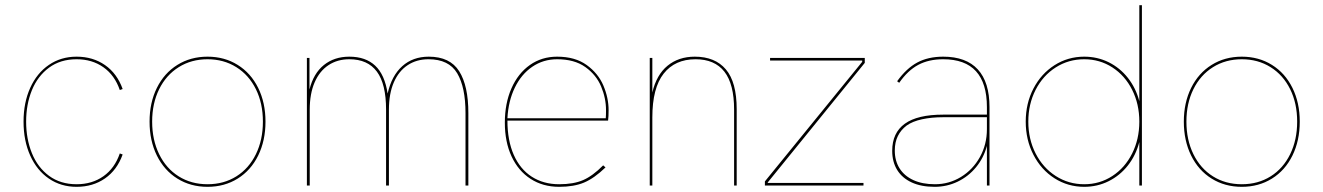

<svg xmlns="http://www.w3.org/2000/svg" viewBox="-20 -717 5112 742"><path d="M71 -247Q71 -320.5 96.8 -377.5Q122.5 -434.5 169 -466.2Q215.5 -498 276 -498Q339 -498 385.8 -465.5Q432.5 -433 454 -373L443 -369Q423.5 -426 379.8 -457Q336 -488 276 -488Q213.5 -488 169.5 -455.5Q125.5 -423 103.2 -368.2Q81 -313.5 81 -247Q81 -180.5 103.2 -125.2Q125.5 -70 169.5 -37.5Q213.5 -5 276 -5Q336 -5 379.8 -36Q423.5 -67 443 -124L454 -120Q432.5 -60 385.8 -27.5Q339 5 276 5Q215.5 5 169 -26.8Q122.5 -58.5 96.8 -115.8Q71 -173 71 -247Z M558 -247Q558 -320 586.2 -377.2Q614.5 -434.5 665.5 -466.2Q716.5 -498 782 -498Q847.5 -498 898.5 -466.2Q949.5 -434.5 977.8 -377.2Q1006 -320 1006 -247Q1006 -173.5 977.8 -116Q949.5 -58.5 898.5 -26.8Q847.5 5 782 5Q716.5 5 665.5 -26.8Q614.5 -58.5 586.2 -116Q558 -173.5 558 -247ZM782 -5Q845 -5 893.5 -35.5Q942 -66 969 -121.2Q996 -176.5 996 -247Q996 -317.5 969 -372.2Q942 -427 893.2 -457.5Q844.5 -488 782 -488Q719.5 -488 670.8 -457.5Q622 -427 595 -372.2Q568 -317.5 568 -247Q568 -176.5 595 -121.2Q622 -66 670.5 -35.5Q719 -5 782 -5Z M1166 -493H1176V-371Q1191.5 -433.5 1231.8 -465.8Q1272 -498 1330 -498Q1393 -498 1430 -463.2Q1467 -428.5 1478 -355.5Q1493.5 -424.5 1534.5 -461.2Q1575.5 -498 1637 -498Q1719 -498 1754.5 -441.8Q1790 -385.5 1790 -280V0H1779V-280Q1779 -380 1746.8 -434Q1714.5 -488 1636 -488Q1590 -488 1555.5 -465.2Q1521 -442.5 1502 -398.8Q1483 -355 1483 -293V0H1472V-293Q1472 -392.5 1436.5 -440.2Q1401 -488 1330 -488Q1284 -488 1249.5 -465.2Q1215 -442.5 1196 -398.8Q1177 -355 1177 -293V0H1166Z M1931 -243Q1931 -317.5 1956.5 -375.5Q1982 -433.5 2027.8 -465.8Q2073.5 -498 2133 -498Q2202.5 -498 2247.2 -465.8Q2292 -433.5 2312 -386Q2332 -338.5 2332 -291Q2332 -267 2330 -251H1941Q1941 -174 1965.5 -118.5Q1990 -63 2035.2 -34Q2080.5 -5 2141 -5Q2196.5 -5 2233.5 -21Q2270.5 -37 2311 -78L2320 -70Q2276.5 -28 2237.2 -11.5Q2198 5 2141 5Q2078 5 2030.5 -25.8Q1983 -56.5 1957 -112.5Q1931 -168.5 1931 -243ZM2321 -260Q2322 -271 2322 -291Q2322 -337.5 2303.2 -382.5Q2284.5 -427.5 2242.2 -457.8Q2200 -488 2133 -488Q2079.5 -488 2037 -459Q1994.5 -430 1969.5 -378.2Q1944.5 -326.5 1941 -260Z M2491 -493H2501V-359.5Q2517 -428 2559.8 -463Q2602.5 -498 2665 -498Q2743.5 -498 2785.2 -448.8Q2827 -399.5 2827 -295V0H2817V-293Q2817 -392 2779.5 -440Q2742 -488 2668 -488Q2588.5 -488 2544.8 -432.5Q2501 -377 2501 -263V0H2491Z M2936 -16 3312 -478V-483H2956V-493H3322V-474L2947 -12V-10H3317V0H2936Z M3794 -153Q3781.5 -106.5 3752 -70.8Q3722.5 -35 3681 -15Q3639.5 5 3592 5Q3540 5 3503.2 -12Q3466.5 -29 3447.2 -60.2Q3428 -91.5 3428 -134Q3428 -204 3477 -239Q3525.5 -274 3625 -274H3794V-303Q3794 -488 3625 -488Q3569.5 -488 3529 -466.5Q3488.5 -445 3455 -397L3447 -403Q3483 -453 3525 -475.5Q3567 -498 3625 -498Q3713.5 -498 3758.8 -448.8Q3804 -399.5 3804 -303V0H3794ZM3593 -5Q3647.5 -5 3693.5 -33Q3739.5 -61 3766.8 -109.8Q3794 -158.5 3794 -218V-264H3625Q3579.5 -264 3543 -256Q3506.5 -248 3484 -232Q3461.5 -215 3449.8 -191.2Q3438 -167.5 3438 -135Q3438 -95.5 3456.5 -66.2Q3475 -37 3509.8 -21Q3544.5 -5 3593 -5Z M3944 -247Q3944 -317.5 3973.8 -374.8Q4003.5 -432 4055.2 -465Q4107 -498 4170 -498Q4221 -498 4264.5 -476.5Q4308 -455 4338.8 -416Q4369.5 -377 4383 -326V-697H4393V0H4383V-168Q4369.5 -116.5 4338.8 -77.5Q4308 -38.5 4264.5 -16.8Q4221 5 4170 5Q4107 5 4055.2 -28Q4003.5 -61 3973.8 -118.8Q3944 -176.5 3944 -247ZM4170 -5Q4230 -5 4278.8 -36.8Q4327.5 -68.5 4355.2 -123.8Q4383 -179 4383 -247Q4383 -315 4355.2 -370Q4327.5 -425 4278.8 -456.5Q4230 -488 4170 -488Q4109.5 -488 4060 -456.5Q4010.5 -425 3982.2 -369.8Q3954 -314.5 3954 -247Q3954 -179.5 3982.2 -124Q4010.5 -68.5 4060 -36.8Q4109.5 -5 4170 -5Z M4555 -247Q4555 -320 4583.2 -377.2Q4611.5 -434.5 4662.5 -466.2Q4713.5 -498 4779 -498Q4844.5 -498 4895.5 -466.2Q4946.5 -434.5 4974.8 -377.2Q5003 -320 5003 -247Q5003 -173.5 4974.8 -116Q4946.5 -58.5 4895.5 -26.8Q4844.5 5 4779 5Q4713.5 5 4662.5 -26.8Q4611.5 -58.5 4583.2 -116Q4555 -173.5 4555 -247ZM4779 -5Q4842 -5 4890.5 -35.5Q4939 -66 4966 -121.2Q4993 -176.5 4993 -247Q4993 -317.5 4966 -372.2Q4939 -427 4890.2 -457.5Q4841.5 -488 4779 -488Q4716.5 -488 4667.8 -457.5Q4619 -427 4592 -372.2Q4565 -317.5 4565 -247Q4565 -176.5 4592 -121.2Q4619 -66 4667.5 -35.5Q4716 -5 4779 -5Z"/></svg>

Font: HK Grotesk Thin
Style: Regular
Weight: 100
Designer: Alfredo Marco Pradil
Foundry: Hanken Design Co.
Version: Version 3.001